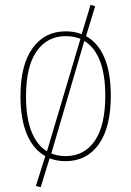

<svg xmlns="http://www.w3.org/2000/svg" viewBox="-20 -659 545 797"><path d="M440 -262Q440 -130 390 -60Q340 10 252 10Q216 10 186 -2L149 118L129 113L168 -11Q118 -39 91.5 -102Q65 -165 65 -259Q65 -390 115.5 -459.5Q166 -529 253 -529Q289 -529 319 -517L356 -639L375 -633L337 -509Q387 -482 413.5 -419.5Q440 -357 440 -262ZM175 -31 314 -498Q284 -509 253 -509Q176 -509 132 -446Q88 -383 88 -259Q88 -171 110.5 -113.5Q133 -56 175 -31ZM417 -262Q417 -350 394.5 -407Q372 -464 330 -489L193 -22Q220 -11 252 -11Q330 -11 373.5 -74.5Q417 -138 417 -262Z"/></svg>

Font: Fira Sans Condensed Thin
Style: Regular
Weight: 250
Width: 3
Designer: Carrois Corporate & Edenspiekermann AG
Foundry: Carrois Corporate GbR & Edenspiekermann AG
Version: Version 4.203